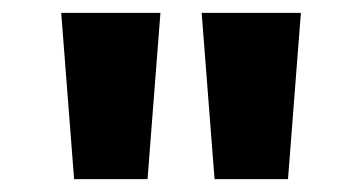

<svg xmlns="http://www.w3.org/2000/svg" viewBox="-20 -793 563 298"><path d="M95 -515H209L229 -773H75ZM313 -515H427L447 -773H293Z"/></svg>

Font: Noto Sans Telugu ExtraBold
Style: Regular
Weight: 800
Designer: Jelle Bosma - Monotype Design Team
Foundry: Monotype Imaging Inc.
Version: Version 2.005